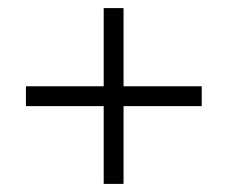

<svg xmlns="http://www.w3.org/2000/svg" viewBox="-20 -519 561 474"><path d="M236 -65V-499H285V-65ZM44 -257V-306H478V-257Z"/></svg>

Font: Piazzolla 24pt Light
Style: Regular
Weight: 300
Designer: Juan Pablo del Peral
Foundry: Huerta Tipografica
Version: Version 2.005